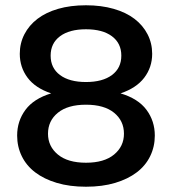

<svg xmlns="http://www.w3.org/2000/svg" viewBox="-20 -698 652 728"><path d="M306 10Q244 10 195.5 -4.5Q147 -19 113.5 -44.5Q80 -70 62.5 -106Q45 -142 45 -184Q45 -239 76.5 -281.5Q108 -324 174 -344Q114 -364 84.5 -403.5Q55 -443 55 -494Q55 -534 72.5 -568Q90 -602 122 -626.5Q154 -651 200.5 -664.5Q247 -678 306 -678Q364 -678 411 -664.5Q458 -651 490 -626.5Q522 -602 539.5 -568Q557 -534 557 -494Q557 -443 527 -403.5Q497 -364 437 -344Q504 -324 535.5 -281.5Q567 -239 567 -184Q567 -142 549.5 -106Q532 -70 498.5 -44.5Q465 -19 416.5 -4.5Q368 10 306 10ZM306 -81Q375 -81 412.5 -112Q450 -143 450 -191Q450 -240 412.5 -270.5Q375 -301 306 -301Q237 -301 199.5 -270.5Q162 -240 162 -191Q162 -143 199.5 -112Q237 -81 306 -81ZM306 -387Q369 -387 404.5 -413.5Q440 -440 440 -487Q440 -534 404.5 -560.5Q369 -587 306 -587Q243 -587 207.5 -560.5Q172 -534 172 -487Q172 -440 207.5 -413.5Q243 -387 306 -387Z"/></svg>

Font: Gantari SemiBold
Style: Regular
Weight: 600
Designer: Anugrah Pasau
Foundry: Lafontype
Version: Version 1.000; ttfautohint (v1.8.4)